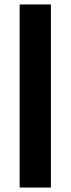

<svg xmlns="http://www.w3.org/2000/svg" viewBox="-20 -740 316 860"><path d="M68 100V-720H208V100Z"/></svg>

Font: DM Sans ExtraBold
Style: Regular
Weight: 800
Designer: Colophon Foundry, Jonny Pinhorn
Foundry: Colophon Foundry
Version: Version 4.004; ttfautohint (v1.8.4.7-5d5b)